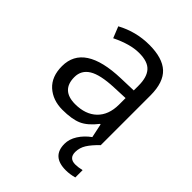

<svg xmlns="http://www.w3.org/2000/svg" viewBox="-216 -657 989 989"><g transform="rotate(45 278.0 -163.0)"><path d="M231.9 -57.1Q307.6 -57.1 350.6 -98.6Q393.6 -140.1 394 -214.8V-263.2L313 -259.8Q216.8 -255.9 173.8 -229.5Q130.9 -203.1 130.9 -153.3Q130.9 -57.6 231.9 -57.1ZM475.1 -365.2V0H473.6Q440.4 32.2 423.8 58.6Q407.2 85 406.7 116.2Q406.7 162.1 452.6 162.1Q473.1 162.1 500 155.8V209Q468.3 217.8 439 217.8Q337.9 217.8 337.9 126Q337.9 91.8 358.9 58.6Q379.9 25.4 415 0L398.9 -76.2H395Q355.5 -25.4 315.4 -7.8Q275.4 9.8 206.1 9.8Q136.7 9.8 90.8 -31.2Q45.9 -72.3 45.9 -147.9Q45.9 -310.1 305.2 -317.9L396 -320.8V-354Q396.5 -417 369.1 -447.3Q341.8 -477.5 278.3 -477.1Q214.8 -477.1 130.9 -436L106 -498Q190.4 -543.9 286.6 -543.9Q382.8 -543.9 428.7 -501.5Q474.6 -459 475.1 -365.2Z"/></g></svg>

Font: OpenSans-Regular
Style: Regular
Weight: 400
Foundry: Ascender Corporation
Version: Version 1.10